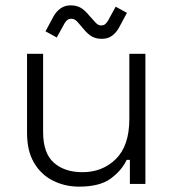

<svg xmlns="http://www.w3.org/2000/svg" viewBox="-20 -687 651 717"><path d="M275 10Q223 10 178.5 -12Q134 -34 107.5 -78.5Q81 -123 81 -190V-486H141V-194Q141 -115 181 -79.5Q221 -44 288 -44Q363 -44 413 -93.5Q463 -143 463 -243V-486H523V0H465V-90H453Q435 -51 394 -20.5Q353 10 275 10ZM192 -547 150 -570 180 -626Q190 -644 206 -655.5Q222 -667 244 -667Q265 -667 280.5 -658.5Q296 -650 314 -628Q328 -612 337.5 -602Q347 -592 357 -592Q367 -592 373 -597Q379 -602 384 -611L412 -662L454 -639L424 -583Q414 -565 398.5 -553.5Q383 -542 360 -542Q339 -542 323.5 -550.5Q308 -559 290 -581Q277 -597 267.5 -607Q258 -617 247 -617Q237 -617 231 -612Q225 -607 220 -598Z"/></svg>

Font: Space Grotesk Light Light
Style: Regular
Weight: 300
Version: Version 2.000